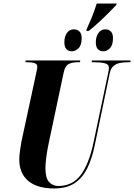

<svg xmlns="http://www.w3.org/2000/svg" viewBox="-20 -1056 759 1086"><path d="M469 -888Q487 -928 500.5 -961Q514 -994 527 -1036H639L638 -1028Q618 -1007 590.5 -979.5Q563 -952 534 -925.5Q505 -899 482 -881H469ZM388 -766Q344 -766 344 -817Q344 -848 358 -869Q372 -890 398 -890Q417 -890 429.5 -878Q442 -866 442 -840Q442 -801 424.5 -783.5Q407 -766 388 -766ZM565 -766Q522 -766 522 -817Q522 -848 536.5 -869Q551 -890 575 -890Q595 -890 607 -878Q619 -866 619 -840Q619 -801 602 -783.5Q585 -766 565 -766ZM286 10Q190 10 139.5 -33Q89 -76 89 -154Q89 -173 93 -203Q97 -233 101 -254L183 -634Q186 -651 188.5 -660.5Q191 -670 191 -678Q191 -694 175.5 -699Q160 -704 134 -704H123L126 -714H434L432 -704H417Q390 -704 369 -694Q348 -684 340 -645L257 -253Q254 -240 249 -213Q244 -186 240.5 -156Q237 -126 237 -105Q237 -48 258 -26Q279 -4 310 -4Q391 -4 437.5 -67.5Q484 -131 509 -250L591 -639Q596 -661 596 -673Q596 -693 571.5 -698.5Q547 -704 510 -704H498L500 -714H719L717 -704H702Q680 -704 659 -700Q638 -696 622.5 -683Q607 -670 601 -643L516 -235Q501 -160 474 -105Q447 -50 402 -20Q357 10 286 10Z"/></svg>

Font: Noto Serif Display ExtraCondensed ExtraBold
Style: Italic
Weight: 800
Width: 2
Italic angle: -12°
Designer: Monotype Design Team
Foundry: Monotype Imaging Inc.
Version: Version 2.009